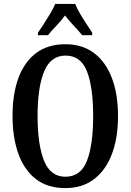

<svg xmlns="http://www.w3.org/2000/svg" viewBox="-20 -951 668 981"><path d="M314 10Q223 10 163.5 -36Q104 -82 74 -165Q44 -248 44 -359Q44 -470 74 -552Q104 -634 164 -679.5Q224 -725 315 -725Q401 -725 461 -679.5Q521 -634 552 -551.5Q583 -469 583 -358Q583 -247 552 -164.5Q521 -82 461 -36Q401 10 314 10ZM314 -48Q393 -48 424.5 -130Q456 -212 456 -358Q456 -505 424.5 -586Q393 -667 315 -667Q239 -667 205.5 -586Q172 -505 172 -358Q172 -212 205 -130Q238 -48 314 -48ZM174 -784Q187 -803 204 -829Q221 -855 237 -882Q253 -909 262 -931H364Q373 -909 388.5 -882Q404 -855 421.5 -829Q439 -803 451 -784V-771H400Q384 -791 357.5 -819Q331 -847 312 -872Q294 -846 268.5 -820Q243 -794 225 -771H174Z"/></svg>

Font: Noto Serif ExtraCondensed SemiBold
Style: Regular
Weight: 600
Width: 2
Designer: Monotype Design Team
Foundry: Monotype Imaging Inc.
Version: Version 2.015; ttfautohint (v1.8.4.7-5d5b)